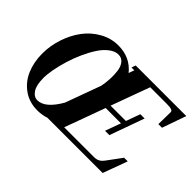

<svg xmlns="http://www.w3.org/2000/svg" viewBox="-119 -972 1281 1281"><g transform="rotate(45 521.0 -331.5)"><path d="M312 13.2Q235.8 13.2 179.4 -27.1Q123 -67.4 95.2 -132.8Q67.4 -198.2 67.4 -278.3Q67.4 -353 91.3 -424.8Q115.2 -496.6 156.7 -552.2Q198.2 -607.9 259.3 -642.1Q320.3 -676.3 389.2 -676.3Q500 -676.3 566.9 -594.2L581.1 -633.8H554.2L564.5 -663.1H1042L982.4 -493.2H948.2L950.2 -606.4Q950.7 -619.1 936.3 -624Q921.9 -628.9 889.6 -628.9H735.8L635.7 -355H780.3L816.4 -455.1H856.9L769 -210.4H728L768.1 -320.8H623.5L519 -34.2H800.8Q821.3 -34.2 837.6 -42Q854 -49.8 870.1 -71.3L945.3 -173.3H979.5L916 0H395Q355.5 13.2 312 13.2ZM264.6 -34.7Q337.4 -34.7 406.2 -154.3L497.6 -404.8Q504.9 -440.9 506.8 -478Q508.8 -515.1 504.2 -551.5Q499.5 -587.9 481.2 -610.8Q462.9 -633.8 432.1 -633.8Q400.4 -633.8 367.9 -609.1Q335.4 -584.5 309.3 -544.4Q283.2 -504.4 260.3 -453.9Q237.3 -403.3 221.7 -351.8Q206.1 -300.3 197 -252.4Q188 -204.6 188 -169.9Q188 -101.1 210.2 -67.9Q232.4 -34.7 264.6 -34.7Z"/></g></svg>

Font: Elstob ExtraBold
Style: Italic
Weight: 800
Italic angle: -20°
Designer: Peter S. Baker
Version: Version 1.015